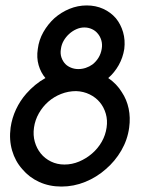

<svg xmlns="http://www.w3.org/2000/svg" viewBox="-20 -678 550 706"><path d="M19 -209Q24 -244 39 -276Q54 -308 77 -334Q92 -351 109.5 -365.5Q127 -380 147 -391Q130 -411 122 -438.5Q114 -466 119 -498Q123 -531 139.5 -560Q156 -589 180 -611Q205 -633 235.5 -645.5Q266 -658 299 -658Q332 -658 359.5 -645.5Q387 -633 406 -611Q424 -589 432.5 -560Q441 -531 437 -498Q432 -466 416.5 -438.5Q401 -411 378 -391Q393 -381 406 -367.5Q419 -354 428 -339Q446 -312 453 -279Q460 -246 455 -209Q449 -164 426 -124.5Q403 -85 369 -56Q335 -26 293 -9Q251 8 206 8Q161 8 124 -9Q87 -26 62 -56Q36 -85 24.5 -124.5Q13 -164 19 -209ZM105 -209Q101 -181 108 -156.5Q115 -132 130 -113.5Q145 -95 167.5 -84Q190 -73 217 -73Q245 -73 271 -84Q297 -95 318.5 -113.5Q340 -132 354 -156.5Q368 -181 372 -209Q376 -236 369 -260Q362 -284 347 -302Q332 -320 309.5 -331Q287 -342 260 -343Q231 -343 204.5 -332.5Q178 -322 157.5 -304Q137 -286 123 -261.5Q109 -237 105 -209ZM204 -498Q201 -481 206 -466.5Q211 -452 221 -442Q229 -434 241.5 -429Q254 -424 268 -424Q282 -424 295.5 -428.5Q309 -433 320 -441Q333 -451 342 -465.5Q351 -480 354 -498Q357 -515 352.5 -530Q348 -545 339 -555Q331 -565 318 -571Q305 -577 290 -577Q275 -577 260.5 -570.5Q246 -564 234 -553Q222 -542 214 -528Q206 -514 204 -498Z"/></svg>

Font: Josefin Slab
Style: Bold Italic
Weight: 700
Italic angle: -12°
Designer: Santiago Orozco
Foundry: Typemade
Version: Version 2.000